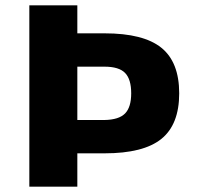

<svg xmlns="http://www.w3.org/2000/svg" viewBox="-20 -700 745 720"><path d="M372 -575Q518 -575 585 -521Q652 -467 652 -350Q652 -233 585 -179Q518 -125 372 -125H270V0H90V-680H270V-575ZM372 -250Q426 -251 449 -274.5Q472 -298 472 -350Q472 -403 449 -426.5Q426 -450 372 -450H270V-250Z"/></svg>

Font: Martel Sans Heavy
Style: Regular
Weight: 900
Designer: Dan Reynolds and Mathieu Réguer
Foundry: Dan Reynolds and Mathieu Réguer
Version: Version 1.001;PS 001.001;hotconv 1.0.70;makeotf.lib2.5.58329